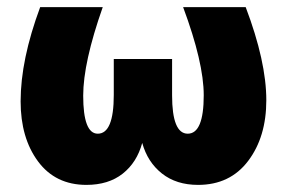

<svg xmlns="http://www.w3.org/2000/svg" viewBox="-20 -510 807 540"><path d="M300 -344H464V-242Q464 -134 508 -134Q553 -134 553 -242Q553 -334 495 -490H671Q729 -337 729 -228Q729 -125 678 -57.5Q627 10 537 10Q476 10 435.5 -22Q395 -54 380 -108Q365 -53 325 -21.5Q285 10 223 10Q136 10 87 -56Q38 -122 38 -225Q38 -342 93 -490H269Q214 -334 214 -241Q214 -134 255 -134Q300 -134 300 -243Z"/></svg>

Font: Cantarell Extra Bold
Style: Regular
Weight: 800
Designer: Dave Crossland, Nikolaus Waxweiler, Florian Fecher, Jacques Le Bailly, Eben Sorkin, Alexei Vanyashin, Alexios Zavras, Em
Version: Version 0.303